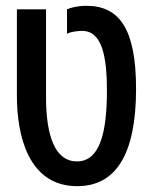

<svg xmlns="http://www.w3.org/2000/svg" viewBox="-20 -627 525 659"><path d="M245 12C377 12 447 -96 447 -322C447 -527 390 -607 277 -607C246 -607 224 -601 210 -595V-511C221 -518 248 -521 262 -521C331 -521 347 -431 347 -316C347 -167 321 -73 244 -73C171 -73 138 -156 138 -294V-595H38V-297C38 -167 75 12 245 12Z"/></svg>

Font: Noto Sans Hebrew ExtraCondensed Medium
Style: Regular
Weight: 500
Width: 2
Designer: Monotype Design Team
Foundry: Monotype Imaging Inc.
Version: Version 2.004